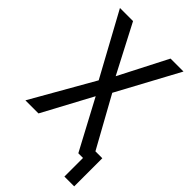

<svg xmlns="http://www.w3.org/2000/svg" viewBox="-242 -780 985 985"><g transform="rotate(45 250.0 -287.5)"><path d="M298 -358 449 -85H499V119H428V-16H394L250 -286L105 -16H10L203 -354V-355L18 -694H113L250 -431L385 -694H479L298 -359Z"/></g></svg>

Font: D2Coding ligature
Style: Regular
Weight: 400
Monospace: yes
Designer: Yong-Rak Park; Jeong-Hwan Yoon; Sang-Min Lee;
Foundry: NHN Corporation
Version: Version 1.3.2; Build 20180524